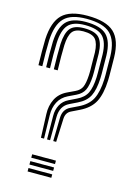

<svg xmlns="http://www.w3.org/2000/svg" viewBox="-122 -872 652 935"><g transform="rotate(15 204.0 -404.0)"><path d="M196.2 -175.2 198.5 -293.5Q199.8 -336.2 233.5 -352.5L272 -371.2Q318.8 -393.5 337.4 -430.1Q356 -466.8 358.5 -529.8Q359 -540 358.9 -552.5Q358.8 -565 358.5 -586.4Q358.2 -607.8 358 -644.8Q356 -723.8 320.4 -758.1Q284.8 -792.5 199.8 -792.5Q121.8 -792.5 87.8 -757.9Q53.8 -723.2 50 -643.8Q49.2 -616.8 49.2 -583.2Q49.2 -549.8 50.5 -513.5H31Q30 -549.5 29.9 -583.4Q29.8 -617.2 30.5 -644.8Q34.8 -732 73.5 -770Q112.2 -808 199.8 -808Q294.2 -808 334.9 -770.1Q375.5 -732.2 377.2 -644.8Q377.5 -607.5 377.9 -586.2Q378.2 -565 378.2 -552.5Q378.2 -540 377.8 -529.8Q375.2 -461 354.2 -420.6Q333.2 -380.2 281 -355.2L242.5 -336.5Q217.5 -324.5 216 -293.5L211 -175.2ZM165 -175.2 164 -293.5Q163.5 -324.8 176.9 -349.4Q190.2 -374 216.5 -386.5L254.8 -405.2Q290 -422 303.8 -450Q317.5 -478 319.8 -530.2Q320.2 -540.2 320.1 -552.5Q320 -564.8 319.8 -586.1Q319.5 -607.5 319.2 -644.8Q317.2 -707 291 -734Q264.8 -761 199.8 -761Q141 -761 116.2 -733.4Q91.5 -705.8 88.8 -641.8Q87 -587.2 89.2 -513.5H69.8Q68.8 -549.8 68.6 -583.1Q68.5 -616.5 69.2 -642.8Q72.8 -714.2 102.1 -745.5Q131.5 -776.8 199.8 -776.8Q274.8 -776.8 305.6 -746.1Q336.5 -715.5 338.5 -644.8Q338.8 -607.2 339.1 -586Q339.5 -564.8 339.5 -552.5Q339.5 -540.2 339 -530Q336.5 -472.2 320.4 -440Q304.2 -407.8 263.5 -388.2L225 -369.5Q182 -348.8 181.2 -293.5L180.2 -175.2ZM134.2 -175.2 129.8 -293.5Q127.8 -335 144.8 -369Q161.8 -403 199.5 -421L237.8 -439.2Q261.2 -450.2 270 -469.8Q278.8 -489.2 281 -530.5Q281.8 -540 281.6 -552.1Q281.5 -564.2 281.1 -585.6Q280.8 -607 280.5 -644.8Q278.5 -690.2 261.9 -709.9Q245.2 -729.5 199.8 -729.5Q160 -729.5 144.8 -708.9Q129.5 -688.2 127.5 -639.8Q126.8 -615.2 126.8 -582.6Q126.8 -550 128 -513.5H108.5Q107.5 -550 107.4 -582.9Q107.2 -615.8 108 -640.8Q110.8 -696.8 130.6 -721Q150.5 -745.2 199.8 -745.2Q255.2 -745.2 276.5 -722Q297.8 -698.8 299.8 -644.8Q300 -607.2 300.4 -585.9Q300.8 -564.5 300.9 -552.4Q301 -540.2 300.5 -530.2Q298 -483.8 286.8 -460Q275.5 -436.2 246.2 -422.2L207.8 -403.8Q176.2 -388.2 161.2 -359.1Q146.2 -330 147.2 -293.5L149.8 -175.2ZM113.8 -69.2V-86.5H233.5V-69.2ZM113.8 -34.8V-52H233.5V-34.8ZM113.8 0V-17.2H233.5V0Z"/></g></svg>

Font: Big Shoulders Inline Text SemiBold
Style: Regular
Weight: 600
Designer: Patric King
Foundry: XO Type Co
Version: Version 1.000